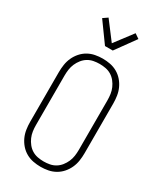

<svg xmlns="http://www.w3.org/2000/svg" viewBox="-239 -1061 979 1155"><g transform="rotate(30 250.0 -483.0)"><path d="M250 8Q224 8 198 3Q172 -2 149 -15Q126 -28 108.5 -48Q91 -68 80 -92Q69 -116 65 -142.5Q61 -169 61 -195V-540Q61 -566 65 -592.5Q69 -619 80 -643Q91 -667 108.5 -687Q126 -707 149 -720Q172 -733 198 -738Q224 -743 250 -743Q276 -743 302 -738Q328 -733 351 -720Q374 -707 391.5 -687Q409 -667 420 -643Q431 -619 435 -592.5Q439 -566 439 -540V-195Q439 -169 435 -142.5Q431 -116 420 -92Q409 -68 391.5 -48Q374 -28 351 -15Q328 -2 302 3Q276 8 250 8ZM250 -29Q271 -29 292 -33Q313 -37 331 -48Q349 -59 362.5 -76Q376 -93 384.5 -112.5Q393 -132 396 -153Q399 -174 399 -195V-540Q399 -561 396 -582Q393 -603 384.5 -622.5Q376 -642 362.5 -659Q349 -676 331 -687Q313 -698 292 -702Q271 -706 250 -706Q229 -706 208 -702Q187 -698 169 -687Q151 -676 137.5 -659Q124 -642 115.5 -622.5Q107 -603 104 -582Q101 -561 101 -540V-195Q101 -174 104 -153Q107 -132 115.5 -112.5Q124 -93 137.5 -76Q151 -59 169 -48Q187 -37 208 -33Q229 -29 250 -29ZM223 -815 124 -952 156 -974 250 -850 344 -974 376 -952 277 -815Z"/></g></svg>

Font: Iosevka Curly Extralight
Style: Regular
Weight: 200
Monospace: yes
Designer: Belleve Invis
Foundry: Belleve Invis
Version: Version 22.1.2; ttfautohint (v1.8.4)